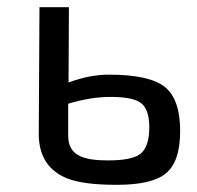

<svg xmlns="http://www.w3.org/2000/svg" viewBox="-20 -507 550 535"><path d="M171 -277Q229 -299 283 -299Q396 -299 439 -265Q482 -231 482 -142Q482 -55 441 -23Q403 8 305 8Q212 8 167 -10Q90 -41 88 -130L90 -487H172ZM170 -129Q170 -87 203 -72Q228 -60 281 -60Q347 -60 371 -78Q396 -98 396 -152Q396 -201 374 -219Q352 -237 288 -237Q233 -237 170 -218Z"/></svg>

Font: Taylor Sans
Style: Regular
Weight: 400
Italic angle: -8°
Designer: Natanael Gama
Version: Version 1.001 September 8, 2015